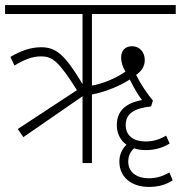

<svg xmlns="http://www.w3.org/2000/svg" viewBox="-20 -642 712 756"><path d="M72 -102 305 -263V0H342V-270C395 -280 453 -304 491 -329C505 -300 522 -271 539 -248C474 -236 440 -204 440 -150C440 -116 454 -89 478 -72C461 -56 450 -33 450 -6C450 55 497 94 566 94C602 94 633 86 660 68L647 37C619 53 594 60 566 60C522 60 485 39 485 -6C485 -29 494 -46 508 -58C522 -53 537 -51 554 -51C590 -51 621 -60 648 -77L634 -108C607 -92 582 -85 553 -85C509 -85 475 -105 475 -150C475 -195 509 -216 575 -223L582 -246C559 -274 536 -307 516 -347C540 -364 550 -383 550 -406C550 -435 531 -460 500 -460C473 -460 457 -443 457 -416C457 -398 462 -380 474 -360C438 -335 388 -313 342 -305V-587H672V-622H0V-587H305V-311C235 -428 200 -456 142 -456C101 -456 62 -442 21 -418L37 -384C75 -407 107 -420 141 -420C188 -420 212 -399 283 -287L50 -134Z"/></svg>

Font: Noto Sans Devanagari Condensed ExtraLight
Style: Regular
Weight: 200
Width: 3
Designer: Jelle Bosma - Monotype Design Team
Foundry: Monotype Imaging Inc.
Version: Version 2.004